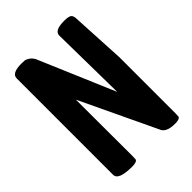

<svg xmlns="http://www.w3.org/2000/svg" viewBox="-226 -873 995 995"><g transform="rotate(-45 271.5 -376.0)"><path d="M45 -24V-731Q45 -768 117 -768Q132 -768 140.5 -767Q149 -766 162 -757.5Q175 -749 185 -733L364 -313L358 -732Q358 -768 430 -768Q460 -768 471 -761Q482 -754 483 -732L499 -431V-21Q499 -4 498 2Q494 16 459 16Q394 16 381 -21L184 -436L185 -22Q185 -4 184 2Q180 16 145 16Q45 16 45 -24Z"/></g></svg>

Font: Chau Philomene One
Style: Regular
Weight: 400
Designer: Vicente Lamonaca
Foundry: TipoType
Version: Version 1.002